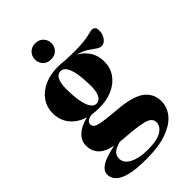

<svg xmlns="http://www.w3.org/2000/svg" viewBox="-280 -811 1136 1136"><g transform="rotate(-45 288.0 -243.0)"><path d="M252 -179Q221 -179 193 -183.5Q167 -180 156 -171Q145 -162 145 -149.5Q145 -134 157 -124.8Q169 -115.5 206.2 -109.5Q243.5 -103.5 319 -97Q440 -87.5 490.2 -49.8Q540.5 -12 540.5 53.5Q540.5 101 508.2 141.8Q476 182.5 408.2 207.5Q340.5 232.5 235 232.5Q148.5 232.5 98.5 219.5Q48.5 206.5 27.2 184Q6 161.5 6 133Q6 102 40 79.8Q74 57.5 155.5 41Q92.5 27.5 65.2 -2.5Q38 -32.5 38 -78Q38 -116.5 69.2 -146.8Q100.5 -177 161 -191.5Q102 -209.5 68.2 -251.2Q34.5 -293 34.5 -351.5Q34.5 -403 62 -442Q89.5 -481 138 -503Q186.5 -525 249.5 -525Q276.5 -525 301.5 -521.5Q373.5 -517.5 418 -519.5Q462.5 -521.5 487.5 -526Q512.5 -530.5 525.8 -534.2Q539 -538 549 -538Q560 -538 568 -530.5Q576 -523 576 -504.5Q576 -473.5 559.8 -450.8Q543.5 -428 521 -428Q504.5 -428 487 -441Q469.5 -454 444.8 -470.2Q420 -486.5 381 -496Q422 -474 444.8 -437.2Q467.5 -400.5 467.5 -352Q467.5 -301 440.2 -261.8Q413 -222.5 364.2 -200.8Q315.5 -179 252 -179ZM260 -208.5Q314.5 -213 309 -328Q304 -498 241.5 -495.5Q188 -492 193 -376.5Q195 -293 212.5 -250.2Q230 -207.5 260 -208.5ZM122 114.5Q122 154 165.8 176.5Q209.5 199 283 199Q359.5 199 395.5 176.2Q431.5 153.5 431.5 119.5Q431.5 83 380.2 70.5Q329 58 221 50.5Q208 49.5 196.5 48Q154.5 59 138.2 75.5Q122 92 122 114.5ZM254 -583.5Q223 -583.5 204 -602.8Q185 -622 185 -650.5Q185 -678.5 204 -698.2Q223 -718 254 -718Q285 -718 304 -698.2Q323 -678.5 323 -650.5Q323 -622 304 -602.8Q285 -583.5 254 -583.5Z"/></g></svg>

Font: Newsreader 72pt
Style: Bold
Weight: 700
Designer: Hugues Gentile
Foundry: Production Type
Version: Version 1.003; ttfautohint (v1.8.3)